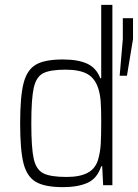

<svg xmlns="http://www.w3.org/2000/svg" viewBox="-20 -763 568 791"><path d="M63 -255Q63 -365 77 -420Q91 -475 127.5 -496.5Q164 -518 239 -518Q302 -518 339.5 -500.5Q377 -483 393 -441H397V-743H443V0H405L401 -78H397Q380 -27 340 -9.5Q300 8 240 8Q165 8 128 -13.5Q91 -35 77 -89.5Q63 -144 63 -255ZM384 -105Q393 -136 395 -169Q397 -202 397 -267Q397 -311 395 -341.5Q393 -372 386 -395Q373 -439 341 -457.5Q309 -476 250 -476Q186 -476 157.5 -461Q129 -446 119 -401Q109 -356 109 -255Q109 -153 119 -108.5Q129 -64 158.5 -49Q188 -34 254 -34Q309 -34 341 -51Q373 -68 384 -105ZM473 -451 486 -602V-688H528V-602L503 -451Z"/></svg>

Font: Saira Semi Condensed ExtraLight
Style: Regular
Weight: 200
Width: 4
Designer: Hector Gatti with collaboration of the Omnibus-Type team
Foundry: Omnibus-Type
Version: Version 1.001; ttfautohint (v1.8)